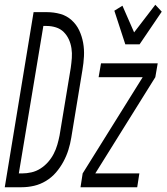

<svg xmlns="http://www.w3.org/2000/svg" viewBox="-54 -786 699 806"><path d="M-34 0 87 -735H143Q172 -735 199 -727.5Q226 -720 246.5 -701.5Q267 -683 278.5 -658.5Q290 -634 295 -606.5Q300 -579 298.5 -550Q297 -521 292 -492L245 -207Q241 -182 233 -156.5Q225 -131 212 -107Q199 -83 181 -62Q163 -41 139 -26.5Q115 -12 89 -6Q63 0 37 0ZM25 -58H39Q58 -58 78 -62.5Q98 -67 116 -78.5Q134 -90 148 -106Q162 -122 171.5 -140.5Q181 -159 186.5 -178Q192 -197 196 -217L243 -501Q246 -522 247.5 -542.5Q249 -563 246 -583Q243 -603 235 -620.5Q227 -638 213.5 -651.5Q200 -665 181 -671Q162 -677 142 -677H128ZM472 -600 426 -741 460 -762 509 -650 598 -766 625 -737 532 -600ZM284 0 293 -58 545 -462H360L370 -520H608L598 -462L346 -58H531L522 0Z"/></svg>

Font: Iosevka Light Extended
Style: Italic
Weight: 300
Width: 7
Italic angle: -9°
Monospace: yes
Designer: Belleve Invis
Foundry: Belleve Invis
Version: Version 32.5.0; ttfautohint (v1.8.4)